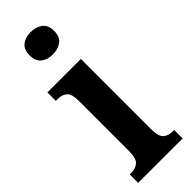

<svg xmlns="http://www.w3.org/2000/svg" viewBox="-256 -783 803 803"><g transform="rotate(-45 145.5 -382.0)"><path d="M141 -632Q110 -632 89.5 -647.5Q69 -663 69 -698Q69 -733 89.5 -748.5Q110 -764 141 -764Q171 -764 192.5 -748.5Q214 -733 214 -698Q214 -663 192.5 -647.5Q171 -632 141 -632ZM13 0V-50H22Q48 -50 64 -64Q80 -78 80 -121V-418Q80 -459 64.5 -472.5Q49 -486 24 -486H12V-536H210V-122Q210 -78 225.5 -64Q241 -50 267 -50H276V0Z"/></g></svg>

Font: Noto Serif Hebrew ExtraCondensed
Style: Bold
Weight: 700
Width: 2
Designer: Monotype Design Team
Foundry: Monotype Imaging Inc.
Version: Version 2.004; ttfautohint (v1.8.4.7-5d5b)